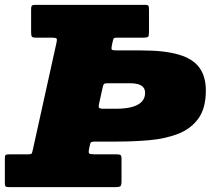

<svg xmlns="http://www.w3.org/2000/svg" viewBox="-70 -770 887 790"><path d="M351.5 -406Q354.5 -419.5 356.8 -423.5Q359 -427.5 376 -427.5H467Q485 -427.5 498.5 -423.5Q512 -419.5 519.5 -410.8Q527 -402 527 -387.5Q527 -365.5 512.8 -351Q498.5 -336.5 471.8 -329.5Q445 -322.5 407 -322.5H354Q336 -322.5 336.2 -331Q336.5 -339.5 339.5 -352ZM-50 -16.5Q-50 -4.5 -46 -2.2Q-42 0 -30 0H405Q421.5 0 425.8 -4.2Q430 -8.5 430 -25.5V-115.5Q430 -129 426 -132Q422 -135 408 -135H319Q300 -135 296.8 -138.8Q293.5 -142.5 296.5 -157.5L300.5 -176Q302.5 -184.5 307.2 -186Q312 -187.5 322 -187.5H412Q480 -187.5 545 -193.2Q610 -199 662.5 -219.2Q715 -239.5 746 -282Q777 -324.5 777 -397.5Q777 -455 750.5 -491.5Q724 -528 665.8 -545.2Q607.5 -562.5 512 -562.5H411Q392.5 -562.5 390 -566.2Q387.5 -570 390 -582L394 -600.5Q396.5 -610.5 398.5 -612.8Q400.5 -615 413 -615H521Q535 -615 539 -618.5Q543 -622 543 -636.5V-729.5Q543 -741.5 541 -745.8Q539 -750 527 -750H75Q64.5 -750 61.2 -746.5Q58 -743 58 -732V-638.5Q58 -623.5 61.2 -619.2Q64.5 -615 79 -615H145Q160 -615 162.8 -611.2Q165.5 -607.5 162.5 -594.5L65 -153.5Q62.5 -142 60.5 -138.5Q58.5 -135 44 -135H-30Q-41.5 -135 -45.8 -133Q-50 -131 -50 -119.5Z"/></svg>

Font: Besley Black
Style: Italic
Weight: 900
Italic angle: -13°
Designer: Owen Earl
Foundry: indestructible type*
Version: Version 2.001